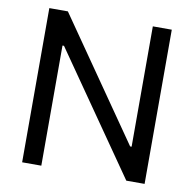

<svg xmlns="http://www.w3.org/2000/svg" viewBox="-79 -787 876 867"><g transform="rotate(10 359.0 -353.5)"><path d="M639.6 0H555.7L172.9 -550.8H166V0H78.1V-707H163.1L545.9 -155.3H552.7V-707H639.6Z"/></g></svg>

Font: WEMIX Pretendard Variable
Style: Regular
Weight: 400
Designer: Base glyphs from Inter by Rasmus Andersson; Hangeul glyphs from Noto Sans CJK(Source Han Sans) by Jang Soo-young and Kan
Foundry: Kil Hyung-jin
Version: Version 1.000;Glyphs 3.2 (3208)